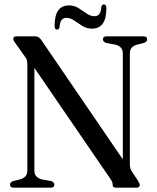

<svg xmlns="http://www.w3.org/2000/svg" viewBox="-20 -868 726 888"><path d="M231.5 -14.5Q231.5 0 214.5 0H43.5Q26.5 0 26.5 -14.5Q26.5 -25 41 -30.5L75 -39Q89.5 -43.5 98 -53Q106.5 -62.5 106.5 -81V-567.5Q106.5 -581.5 104.8 -588.8Q103 -596 96.5 -604.5L51.5 -668Q41.5 -680.5 41.5 -688Q41.5 -700 56 -700H143.5Q159 -700 171 -683L548 -131V-619Q548 -637.5 539.5 -647Q531 -656.5 516 -661L470.5 -669.5Q456 -675.5 456 -685.5Q456 -700 472.5 -700H643.5Q660.5 -700 660.5 -685.5Q660.5 -675 646 -669.5L612 -661Q597 -656.5 588.8 -647Q580.5 -637.5 580.5 -619V-109Q580.5 -89.5 589 -76L616 -35.5Q626.5 -19 626.5 -13Q626.5 0 611 0H515.5Q501 0 501 -13.5Q501 -20 499 -25.8Q497 -31.5 489 -43L139 -554V-81Q139 -62.5 147.5 -53Q156 -43.5 170.5 -39L216.5 -30.5Q231.5 -25 231.5 -14.5ZM405.5 -735.5Q381 -735.5 361 -748Q341 -760.5 323.2 -773Q305.5 -785.5 287.5 -785.5Q258 -785.5 255.5 -743.5Q253.5 -731 244 -731Q232.5 -731 232.5 -748.5Q232.5 -843 299 -843Q323.5 -843 343.2 -830.5Q363 -818 380.8 -805.5Q398.5 -793 417 -793Q446.5 -793 448.5 -835Q450.5 -847.5 460.5 -847.5Q472 -847.5 472 -830Q472 -735.5 405.5 -735.5Z"/></svg>

Font: Fraunces 144pt S050
Style: Regular
Weight: 400
Version: Version 1.000; ttfautohint (v1.8.3)